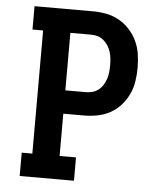

<svg xmlns="http://www.w3.org/2000/svg" viewBox="-53 -781 705 828"><g transform="rotate(5 300.0 -367.5)"><path d="M63 0V-101H109V-634H63V-735H316Q345 -735 374 -729.5Q403 -724 429 -709.5Q455 -695 475 -673Q495 -651 507.5 -624.5Q520 -598 524.5 -568.5Q529 -539 529 -509Q529 -480 524.5 -450.5Q520 -421 507.5 -394.5Q495 -368 475 -345.5Q455 -323 429 -309Q403 -295 374 -289.5Q345 -284 316 -284H227V-101H298V0ZM316 -385Q331 -385 345 -389Q359 -393 370.5 -402Q382 -411 390 -424Q398 -437 402.5 -451Q407 -465 408.5 -480Q410 -495 410 -509Q410 -524 408.5 -539Q407 -554 402.5 -568Q398 -582 390 -594.5Q382 -607 370.5 -616.5Q359 -626 345 -630Q331 -634 316 -634H227V-385Z"/></g></svg>

Font: Iosevka HT Extended
Style: Bold
Weight: 700
Width: 7
Monospace: yes
Designer: Belleve Invis
Foundry: Belleve Invis
Version: Version 32.3.0; ttfautohint (v1.8.4)